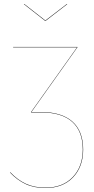

<svg xmlns="http://www.w3.org/2000/svg" viewBox="-20 -753 473 965"><path d="M398 -1Q398 85 347 138.5Q296 192 209 192Q151 192 108.5 172Q66 152 30 114L32 113Q68 151 110 170.5Q152 190 209 190Q295 190 345.5 137Q396 84 396 -1Q396 -93 343 -140.5Q290 -188 186 -188H136V-190L367 -515H46V-517H369V-515L138 -190H186Q290 -190 344 -142Q398 -94 398 -1ZM318 -732 209 -648H207L100 -732L102 -733L208 -650L316 -733Z"/></svg>

Font: FiraGO Two
Style: Regular
Weight: 100
Designer: bBox Type
Foundry: bBox Type GmbH
Version: Version 1.001